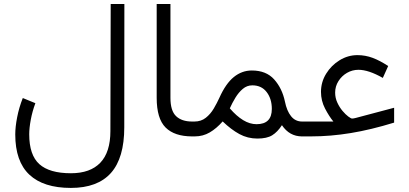

<svg xmlns="http://www.w3.org/2000/svg" viewBox="-20 -672 2017 946"><path d="M154.3 -163.6Q139.2 -123 131.6 -82Q124 -41 124 -10.3Q124 91.8 173.8 136.7Q223.6 181.6 329.6 181.6Q424.8 181.6 474.4 129.6Q523.9 77.6 523.9 -25.9L525.4 -652.3H592.8L592.3 -44.9Q592.3 106.4 526.6 180.2Q460.9 253.9 329.1 253.9Q194.3 253.9 124.8 188.7Q55.2 123.5 55.2 -9.8Q55.2 -46.4 64.5 -94.2Q73.7 -142.1 92.3 -189Z M939.5 0H926.3Q839.8 0 795.9 -43.7Q752 -87.4 752 -190.4V-652.3H819.8V-189.9Q819.8 -126 847.7 -99.6Q875.5 -73.2 926.3 -73.2H939.5Z M1077.1 -73.7Q1046.9 -39.1 1013.4 -19.5Q980 0 940.4 0H919.9V-73.2H938Q970.7 -73.2 993.9 -91.6Q1017.1 -109.9 1033.2 -137.2Q1049.3 -164.6 1061 -190.4Q1092.3 -260.3 1132.1 -292.5Q1171.9 -324.7 1220.7 -324.7Q1291.5 -324.7 1330.8 -280.8Q1370.1 -236.8 1383.8 -171.9Q1393.1 -125.5 1414.1 -99.4Q1435.1 -73.2 1468.3 -73.2H1481.9V0H1467.8Q1406.2 0 1369.1 -55.2Q1347.2 -21.5 1321 -5.4Q1294.9 10.7 1248 10.7Q1200.2 10.7 1159.4 -11.5Q1118.7 -33.7 1077.1 -73.7ZM1112.3 -138.2Q1145 -100.1 1178 -80.1Q1210.9 -60.1 1244.1 -60.1Q1319.3 -60.1 1319.3 -135.3Q1319.3 -185.1 1293.9 -218.3Q1268.6 -251.5 1223.1 -251.5Q1196.8 -251.5 1176.3 -234.1Q1155.8 -216.8 1139.9 -190.7Q1124 -164.6 1112.3 -138.2Z M1561.5 -219.2Q1561.5 -267.6 1586.9 -308.8Q1612.3 -350.1 1653.3 -375.2Q1694.3 -400.4 1741.2 -400.4Q1779.8 -400.4 1815.9 -387Q1852.1 -373.5 1892.6 -346.7L1866.2 -288.1Q1795.9 -328.1 1746.1 -328.1Q1715.8 -328.1 1689.7 -313Q1663.6 -297.9 1647.5 -272.2Q1631.3 -246.6 1631.3 -215.8Q1631.3 -189.5 1642.1 -166.3Q1652.8 -143.1 1667.7 -125.5Q1682.6 -107.9 1696 -97.9Q1709.5 -87.9 1714.8 -87.9Q1721.2 -87.9 1732.4 -90.8L1921.9 -141.1V-67.9Q1807.6 -32.7 1708.3 -16.4Q1608.9 0 1513.7 0H1462.4V-73.2H1622.6Q1601.6 -98.6 1581.5 -137.2Q1561.5 -175.8 1561.5 -219.2Z"/></svg>

Font: Vazir Light WOL
Style: Light-WOL
Weight: 300
Designer: Saber Rastikerdar
Foundry: Saber Rastikerdar
Version: Version 30.0.0